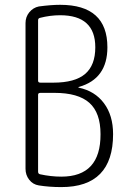

<svg xmlns="http://www.w3.org/2000/svg" viewBox="-20 -760 540 790"><path d="M136.7 -370.1V-53.7Q136.7 -44.9 144.5 -43Q189.5 -33.2 232.4 -33.2Q394.5 -33.2 393.6 -208Q393.6 -295.9 347.7 -336.9Q301.8 -377.9 204.1 -377.9H146.5Q136.7 -377.9 136.7 -370.1ZM136.7 -676.8V-427.7Q136.7 -419.9 146.5 -419.9H199.2Q288.1 -419.9 330.1 -455.6Q372.1 -491.2 372.1 -565.4Q372.1 -697.3 227.5 -697.3Q186.5 -697.3 144.5 -686.5Q136.7 -684.6 136.7 -676.8ZM139.6 2.9Q115.2 -1 100.1 -20.5Q85 -40 85 -65.4V-665Q85 -690.4 100.6 -709.5Q116.2 -728.5 139.6 -733.4Q190.4 -740.2 227.5 -740.2Q421.9 -740.2 421.9 -565.4Q421.9 -435.5 304.7 -402.3Q302.7 -402.3 302.7 -401.4Q302.7 -399.4 303.7 -399.4Q370.1 -385.7 407.7 -335.4Q445.3 -285.2 445.3 -208Q445.3 9.8 232.4 9.8Q182.6 9.8 139.6 2.9Z"/></svg>

Font: Rounded-X Mgen+ 1mn light
Style: Regular
Weight: 200
Designer: [Source Han Sans]
Ryoko NISHIZUKA  (kana & ideographs); Paul D. Hunt (Latin, Greek & Cyrillic); Wenlong ZHANG  (bopomofo
Version: Version 1.059.20150602